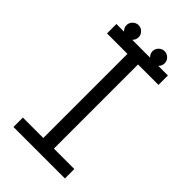

<svg xmlns="http://www.w3.org/2000/svg" viewBox="-234 -847 923 923"><g transform="rotate(45 227.0 -385.5)"><path d="M52 0V-64H191V-636H52V-700H402V-636H263V-64H402V0ZM308.4 -688.9Q291.9 -688.9 279.5 -701.3Q267.1 -713.7 267.1 -730.2Q267.1 -747.6 279.5 -759.5Q291.9 -771.5 308.4 -771.5Q325.7 -771.5 337.7 -759.1Q349.7 -746.7 349.7 -730.2Q349.7 -713.7 337.7 -701.3Q325.7 -688.9 308.4 -688.9ZM131.4 -688.9Q114.9 -688.9 102.5 -701.3Q90.1 -713.7 90.1 -730.2Q90.1 -747.6 102.5 -759.5Q114.9 -771.5 131.4 -771.5Q148.7 -771.5 160.7 -759.1Q172.7 -746.7 172.7 -730.2Q172.7 -713.7 160.7 -701.3Q148.7 -688.9 131.4 -688.9Z"/></g></svg>

Font: MuseoModerno SemiBold Light
Style: Regular
Weight: 300
Version: Version 1.001